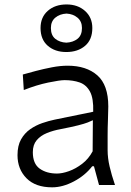

<svg xmlns="http://www.w3.org/2000/svg" viewBox="-20 -820 581 851"><path d="M210.9 10.3Q137.2 10.3 97.4 -30Q57.6 -70.3 57.6 -132.3Q57.6 -174.3 73.2 -202.1Q88.9 -230 113.8 -247.3Q138.7 -264.6 167.2 -274.4Q195.8 -284.2 221.7 -289.6L393.1 -324.7Q395 -384.3 378.7 -414.3Q362.3 -444.3 333 -454.6Q303.7 -464.8 266.6 -464.8Q245.1 -464.8 193.6 -454.1Q142.1 -443.4 85.4 -420.9L81.1 -489.7Q105 -496.6 139.2 -505.6Q173.3 -514.6 210.2 -521.7Q247.1 -528.8 279.8 -528.8Q362.8 -528.8 411.4 -486.1Q460 -443.4 460 -348.1Q460 -325.2 458.5 -289.6Q457 -253.9 457 -220.2V-153.8Q457 -120.1 465.8 -82Q474.6 -43.9 489.7 0H418.9L396.5 -83H388.7Q356.9 -42 307.4 -15.9Q257.8 10.3 210.9 10.3ZM232.4 -50.8Q255.9 -50.8 285.9 -61.5Q315.9 -72.3 344.2 -94Q372.6 -115.7 390.6 -149.4L391.6 -287.1Q382.8 -282.7 368.4 -277.1Q354 -271.5 326.2 -264.4Q298.3 -257.3 248.5 -247.6Q215.8 -241.7 187.7 -230.2Q159.7 -218.8 142.6 -198.5Q125.5 -178.2 125.5 -145.5Q125.5 -94.2 156 -72.5Q186.5 -50.8 232.4 -50.8ZM273.9 -589.4Q223.6 -589.4 191.7 -617.2Q159.7 -645 159.7 -695.8Q159.7 -743.7 191.9 -772Q224.1 -800.3 274.9 -800.3Q324.7 -800.3 356.9 -771.5Q389.2 -742.7 389.2 -695.8Q389.2 -644 356.9 -616.7Q324.7 -589.4 273.9 -589.4ZM273.9 -630.9Q303.7 -632.3 323.5 -647.9Q343.3 -663.6 343.3 -695.8Q343.3 -725.1 323.5 -741.7Q303.7 -758.3 274.9 -759.8Q245.1 -758.3 225.3 -741.9Q205.6 -725.6 205.6 -695.8Q205.6 -663.6 225.1 -647.9Q244.6 -632.3 273.9 -630.9Z"/></svg>

Font: Pinar-FD Regular
Style: FD-Regular
Weight: 400
Designer: Amin Abedi
Version: Version 3.000